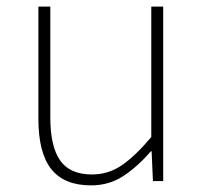

<svg xmlns="http://www.w3.org/2000/svg" viewBox="-20 -547 617 580"><path d="M255 13Q174 13 135 -36Q96 -85 96 -188V-527H132V-192Q132 -105 161.5 -62.5Q191 -20 258 -20Q307 -20 347.5 -47.5Q388 -75 437 -133V-527H473V0H442L438 -90H436Q396 -44 353 -15.5Q310 13 255 13Z"/></svg>

Font: Noto Sans KR Thin Thin
Style: Regular
Weight: 250
Version: Version 2.004-H2;hotconv 1.0.118;makeotfexe 2.5.65603